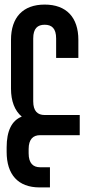

<svg xmlns="http://www.w3.org/2000/svg" viewBox="-20 -590 376 838"><path d="M328 -88H175C144 -88 125 -105 125 -148V-422C125 -466 144 -482 175 -482C206 -482 225 -466 225 -422V-337H322V-416C322 -514 270 -570 175 -570C80 -570 28 -514 28 -416V-203C28 -149 44 -107 75 -81C31 -64 9 -18 9 53V73C9 171 58 228 153 228H198V140H155C125 140 105 123 105 79V61C105 17 125 0 155 0H328Z"/></svg>

Font: Modon Arabic
Style: Bold
Weight: 700
Designer: Ahmedzaza
Foundry: Ahmedzaza
Version: Version 2.010